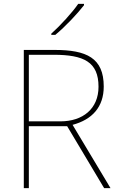

<svg xmlns="http://www.w3.org/2000/svg" viewBox="-20 -972 617 992"><path d="M414 -945V-952H384C355 -909 290 -838 245 -798V-792H266C319 -836 379 -900 414 -945ZM262 -714H103V0H129V-320H327L518 0H551L355 -327C456 -354 516 -419 516 -525C516 -673 427 -714 262 -714ZM257 -689C413 -689 489 -652 489 -524C489 -410 408 -345 292 -345H129V-689Z"/></svg>

Font: Noto Sans Arabic UI Th
Style: Regular
Weight: 100
Designer: Monotype Design Team, Nadine Chahine and Nizar Qandah
Foundry: Monotype Imaging Inc.
Version: Version 2.010